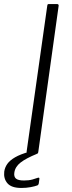

<svg xmlns="http://www.w3.org/2000/svg" viewBox="-58 -762 356 951"><path d="M224 -742Q235 -742 232 -730L132 -12Q131 -4 129 -2Q127 0 118 0H86Q78 0 75.5 -3Q73 -6 74 -12L176 -733Q177 -739 178.5 -740.5Q180 -742 186 -742ZM-37 88Q-34 67 -21.5 49.5Q-9 32 17 17Q43 2 86 -10L125 0Q71 22 44 43Q17 64 13 93Q10 113 21 122.5Q32 132 61 132Q85 132 103 127Q121 122 128 119Q133 117 135.5 118.5Q138 120 137 125L134 147Q133 151 131.5 153Q130 155 128 156Q115 161 93.5 165Q72 169 48 169Q-1 169 -21 146Q-41 123 -37 88Z"/></svg>

Font: Libre Franklin ExtraLight
Style: Italic
Weight: 250
Italic angle: -8°
Designer: Pablo Impallari, Rodrigo Fuenzalida, Nhung Nguyen
Foundry: Impallari Type
Version: Version 3.000